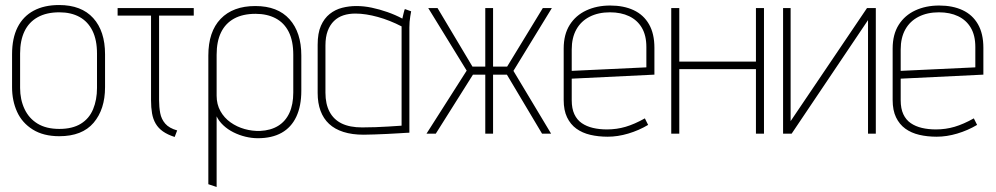

<svg xmlns="http://www.w3.org/2000/svg" viewBox="-20 -532 3963 764"><path d="M398 -185V-316Q398 -408 351 -460Q304 -512 215 -512Q156 -512 114 -489.5Q72 -467 50 -423.5Q28 -380 28 -316V-185Q28 -131 48 -87Q68 -43 110.5 -16.5Q153 10 216 10Q307 10 352.5 -43.5Q398 -97 398 -185ZM366 -319V-182Q366 -135 350.5 -97.5Q335 -60 301.5 -39.5Q268 -19 216 -19Q164 -19 129.5 -40Q95 -61 77.5 -98.5Q60 -136 60 -182V-319Q60 -371 77.5 -407.5Q95 -444 130 -463.5Q165 -483 216 -483Q263 -483 296.5 -464.5Q330 -446 348 -409.5Q366 -373 366 -319Z M613 -133V-470H751V-500H448V-470H581V-133Q581 -104 585 -81Q589 -58 599.5 -40Q610 -22 628.5 -9Q647 4 675 13L685 -13Q653 -22 637.5 -40Q622 -58 617.5 -82Q613 -106 613 -133Z M1179 -171V-311Q1179 -403 1132 -455.5Q1085 -508 996 -508Q907 -508 858 -457Q809 -406 809 -311V201L842 212V-69Q851 -50 868.5 -33.5Q886 -17 909 -5.5Q932 6 957 12Q982 18 1006 18Q1062 18 1100.5 -3.5Q1139 -25 1159 -67.5Q1179 -110 1179 -171ZM1147 -314V-164Q1147 -116 1131.5 -82.5Q1116 -49 1086.5 -31Q1057 -13 1015 -11Q984 -10 953.5 -18.5Q923 -27 897.5 -45Q872 -63 857 -90Q842 -117 842 -151V-314Q842 -367 859.5 -403Q877 -439 911.5 -458Q946 -477 997 -477Q1043 -477 1077 -459Q1111 -441 1129 -405Q1147 -369 1147 -314Z M1616 -487 1591 -496Q1589 -492 1586 -479.5Q1583 -467 1581 -458Q1553 -473 1521.5 -484Q1490 -495 1459 -501.5Q1428 -508 1398 -508Q1369 -508 1341.5 -501Q1314 -494 1292 -476.5Q1270 -459 1257 -429.5Q1244 -400 1244 -354V-162Q1244 -122 1255.5 -91Q1267 -60 1289.5 -39Q1312 -18 1346.5 -7Q1381 4 1427 4Q1446 4 1470.5 3Q1495 2 1519.5 1Q1544 0 1565 -1.5Q1586 -3 1598 -3.5Q1610 -4 1609 -4V-423Q1609 -446 1612.5 -466.5Q1616 -487 1616 -487ZM1275 -163V-351Q1275 -385 1284 -409Q1293 -433 1309 -448.5Q1325 -464 1346.5 -471Q1368 -478 1394 -478Q1415 -478 1437.5 -474.5Q1460 -471 1483.5 -464.5Q1507 -458 1531 -448.5Q1555 -439 1578 -427V-32Q1579 -32 1564 -31Q1549 -30 1525.5 -28.5Q1502 -27 1474.5 -26Q1447 -25 1421 -25Q1372 -25 1340 -40.5Q1308 -56 1291.5 -87Q1275 -118 1275 -163Z M2176 -500H2140L1998 -267H1942V-500H1911V-267H1860L1721 -500H1684L1837 -251L1677 0H1714L1862 -235H1911V0H1942V-235H1997L2137 0H2173L2023 -250Z M2255 -133V-219L2584 -235V-342Q2584 -398 2562.5 -435.5Q2541 -473 2501.5 -491.5Q2462 -510 2408 -510Q2355 -510 2313 -490.5Q2271 -471 2247 -433Q2223 -395 2223 -339V-134Q2223 -93 2236.5 -65Q2250 -37 2273.5 -20Q2297 -3 2329 4.5Q2361 12 2398 12Q2438 12 2480 -0.5Q2522 -13 2559 -35L2546 -61Q2505 -38 2469.5 -27.5Q2434 -17 2395 -17Q2365 -17 2339.5 -23Q2314 -29 2295 -42Q2276 -55 2265.5 -77.5Q2255 -100 2255 -133ZM2552 -345V-264L2255 -250V-335Q2255 -382 2273.5 -415Q2292 -448 2326.5 -465.5Q2361 -483 2407 -483Q2451 -483 2483.5 -467.5Q2516 -452 2534 -421.5Q2552 -391 2552 -345Z M2988 -287H2683V-500H2651V0H2683V-257H2988V0H3020V-500H2988Z M3126 -500H3096V0H3130L3434 -452V0H3465V-500H3430L3126 -50Z M3564 -133V-219L3893 -235V-342Q3893 -398 3871.5 -435.5Q3850 -473 3810.5 -491.5Q3771 -510 3717 -510Q3664 -510 3622 -490.5Q3580 -471 3556 -433Q3532 -395 3532 -339V-134Q3532 -93 3545.5 -65Q3559 -37 3582.5 -20Q3606 -3 3638 4.5Q3670 12 3707 12Q3747 12 3789 -0.5Q3831 -13 3868 -35L3855 -61Q3814 -38 3778.5 -27.5Q3743 -17 3704 -17Q3674 -17 3648.5 -23Q3623 -29 3604 -42Q3585 -55 3574.5 -77.5Q3564 -100 3564 -133ZM3861 -345V-264L3564 -250V-335Q3564 -382 3582.5 -415Q3601 -448 3635.5 -465.5Q3670 -483 3716 -483Q3760 -483 3792.5 -467.5Q3825 -452 3843 -421.5Q3861 -391 3861 -345Z"/></svg>

Font: Advent Pro ExtraLight
Style: Regular
Weight: 250
Version: Version 3.000